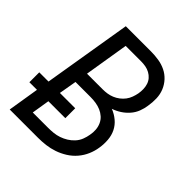

<svg xmlns="http://www.w3.org/2000/svg" viewBox="-200 -868 1001 1001"><g transform="rotate(45 300.0 -367.5)"><path d="M32 0 60 -173H4V-246H72L153 -735H338Q367 -735 395.5 -730.5Q424 -726 448.5 -714Q473 -702 491.5 -682Q510 -662 520.5 -636.5Q531 -611 532 -582Q533 -553 528 -524Q525 -501 516 -477.5Q507 -454 490 -434.5Q473 -415 451.5 -401Q430 -387 406 -379Q434 -368 456 -349.5Q478 -331 490.5 -306Q503 -281 505.5 -250.5Q508 -220 503 -190Q499 -162 487 -134Q475 -106 455 -82.5Q435 -59 408.5 -42.5Q382 -26 354 -16.5Q326 -7 297.5 -3.5Q269 0 240 0ZM185 -417H300Q317 -417 333.5 -419.5Q350 -422 366 -428.5Q382 -435 396.5 -446Q411 -457 421.5 -471Q432 -485 438 -501.5Q444 -518 447 -534Q450 -551 449.5 -568Q449 -585 444 -600.5Q439 -616 428.5 -628Q418 -640 403.5 -648Q389 -656 372.5 -659Q356 -662 338 -662H225ZM128 -74H240Q260 -74 280 -76Q300 -78 319 -84.5Q338 -91 356 -102Q374 -113 388.5 -129Q403 -145 410.5 -164.5Q418 -184 421 -203Q425 -223 423.5 -243Q422 -263 414 -280.5Q406 -298 392 -310.5Q378 -323 360.5 -330.5Q343 -338 323.5 -341Q304 -344 283 -344H173L156 -246H269V-173H144Z"/></g></svg>

Font: Iosevka Aile
Style: Italic
Weight: 400
Italic angle: -9°
Designer: Belleve Invis
Foundry: Belleve Invis
Version: Version 28.0.1; ttfautohint (v1.8.4)